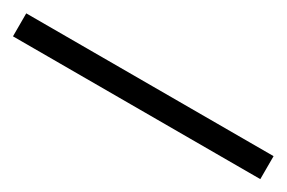

<svg xmlns="http://www.w3.org/2000/svg" viewBox="-7 -152 595 398"><g transform="rotate(30 290.0 47.5)"><path d="M-6 75H586V20H-6Z"/></g></svg>

Font: Noto Serif CJK KR SemiBold
Style: Regular
Weight: 600
Designer: Ryoko NISHIZUKA 西塚涼子 (kana & ideographs); Frank Grießhammer (Latin, Greek & Cyrillic); Wenlong ZHANG 张文龙 (bopomofo); San
Foundry: Adobe
Version: Version 2.001;hotconv 1.1.0;makeotfexe 2.6.0